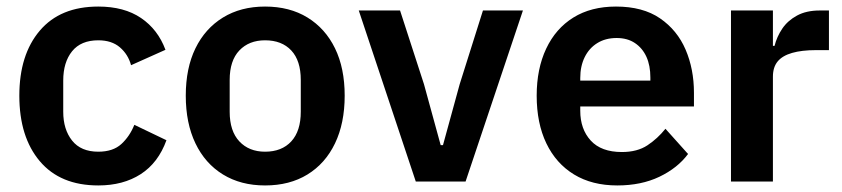

<svg xmlns="http://www.w3.org/2000/svg" viewBox="-20 -554 2570 586"><path d="M280 12Q164 12 101.5 -62Q39 -136 39 -262Q39 -387 101.5 -460.5Q164 -534 280 -534Q359 -534 410.5 -499Q462 -464 485 -402L380 -355Q371 -388 346 -409.5Q321 -431 280 -431Q227 -431 200 -397.5Q173 -364 173 -308V-213Q173 -159 200 -125Q227 -91 280 -91Q325 -91 350.5 -114.5Q376 -138 390 -173L488 -126Q463 -57 409.5 -22.5Q356 12 280 12Z M789 12Q715 12 660.5 -21.5Q606 -55 576.5 -116.5Q547 -178 547 -262Q547 -346 576.5 -406.5Q606 -467 660.5 -500.5Q715 -534 789 -534Q864 -534 918.5 -500.5Q973 -467 1002.5 -406.5Q1032 -346 1032 -262Q1032 -178 1002.5 -116.5Q973 -55 918.5 -21.5Q864 12 789 12ZM789 -91Q840 -91 869 -122.5Q898 -154 898 -213V-310Q898 -369 869 -400Q840 -431 789 -431Q740 -431 710.5 -400Q681 -369 681 -310V-213Q681 -154 710.5 -122.5Q740 -91 789 -91Z M1401 0H1249L1075 -522H1201L1274 -297L1325 -111H1332L1383 -297L1454 -522H1576Z M1864 12Q1787 12 1732 -21.5Q1677 -55 1647.5 -116.5Q1618 -178 1618 -262Q1618 -344 1647 -405.5Q1676 -467 1730 -500.5Q1784 -534 1860 -534Q1942 -534 1994.5 -498Q2047 -462 2072.5 -402.5Q2098 -343 2098 -271V-229H1751V-216Q1751 -160 1783 -125Q1815 -90 1878 -90Q1925 -90 1956 -110.5Q1987 -131 2011 -161L2080 -84Q2048 -41 1992.5 -14.5Q1937 12 1864 12ZM1862 -438Q1828 -438 1803 -422.5Q1778 -407 1764.5 -379.5Q1751 -352 1751 -316V-308H1965V-317Q1965 -354 1953 -380.5Q1941 -407 1918 -422.5Q1895 -438 1862 -438Z M2339 0H2211V-522H2339V-414H2344Q2351 -442 2367.5 -466.5Q2384 -491 2412.5 -506.5Q2441 -522 2482 -522H2510V-401H2470Q2427 -401 2397.5 -392.5Q2368 -384 2353.5 -366.5Q2339 -349 2339 -320Z"/></svg>

Font: IBM Plex Sans SemiBold
Style: Regular
Weight: 600
Designer: Mike Abbink, Paul van der Laan, Pieter van Rosmalen
Foundry: Bold Monday
Version: Version 3.201